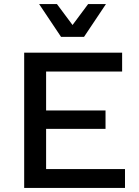

<svg xmlns="http://www.w3.org/2000/svg" viewBox="-20 -917 676 937"><path d="M590 -92V0H152H98V-660H205H576V-568H205V-378H495V-288H205V-92ZM390 -737H278L171 -897H258L334 -795L410 -897H497Z"/></svg>

Font: Work Sans Medium
Style: Regular
Weight: 500
Designer: Wei Huang
Foundry: Wei Huang
Version: Version 1.500